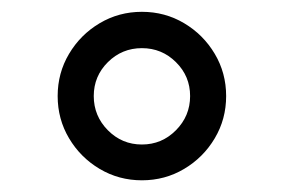

<svg xmlns="http://www.w3.org/2000/svg" viewBox="-20 -396 480 325"><path d="M77.6 -233.4Q77.6 -272.5 96.9 -304.9Q116.2 -337.4 148.7 -356.7Q181.2 -376 220.2 -376Q259.3 -376 291.7 -356.7Q324.2 -337.4 343.5 -304.9Q362.8 -272.5 362.8 -233.4Q362.8 -194.3 343.5 -161.9Q324.2 -129.4 291.7 -110.1Q259.3 -90.8 220.2 -90.8Q181.2 -90.8 148.7 -110.1Q116.2 -129.4 96.9 -161.9Q77.6 -194.3 77.6 -233.4ZM138.7 -233.4Q138.7 -199.7 162.6 -175.5Q186.5 -151.4 220.2 -151.4Q253.9 -151.4 277.8 -175.5Q301.8 -199.7 301.8 -233.4Q301.8 -267.1 277.8 -290.8Q253.9 -314.5 220.2 -314.5Q186.5 -314.5 162.6 -290.8Q138.7 -267.1 138.7 -233.4Z"/></svg>

Font: Vazir Light FD
Style: Light-FD
Weight: 300
Designer: Saber Rastikerdar
Foundry: Saber Rastikerdar
Version: Version 30.1.0